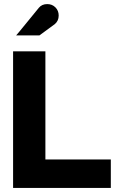

<svg xmlns="http://www.w3.org/2000/svg" viewBox="-20 -919 577 939"><path d="M211 -899Q235 -899 251 -883Q267 -867 267 -843Q267 -817 248 -801Q243 -798 173 -746H59Q60 -746 114.5 -813Q169 -880 170 -881Q185 -899 211 -899ZM44 0V-668H202V-139H522V0Z"/></svg>

Font: Atkinson Hyperlegible Pro
Style: Bold
Weight: 700
Designer: Elliott Scott, Megan Eiswerth, Linus Boman, Theodore Petrosky, Jacob Perez
Foundry: Braille Institute
Version: Version 1.5.1